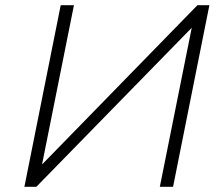

<svg xmlns="http://www.w3.org/2000/svg" viewBox="-20 -720 865 740"><path d="M74 0 214 -700H265L142 -86L741 -700H787L647 0H596L719 -613L120 0Z"/></svg>

Font: Montserrat Light
Style: Italic
Weight: 300
Italic angle: -11.3°
Designer: Julieta Ulanovsky
Foundry: Julieta Ulanovsky
Version: Version 9.000; ttfautohint (v1.8.4.7-5d5b)